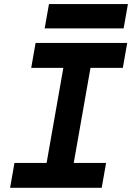

<svg xmlns="http://www.w3.org/2000/svg" viewBox="-20 -899 632 919"><path d="M182.1 0 304.2 -693.4H434.1L312 0ZM28.3 0 49.3 -119.1H487.8L466.8 0ZM129.4 -574.2 150.4 -693.4H588.9L567.9 -574.2ZM193.8 -763.2 214.4 -879.4H592.3L571.8 -763.2Z"/></svg>

Font: Cascadia Code PL
Style: Italic
Weight: 400
Italic angle: -10°
Monospace: yes
Designer: Aaron Bell
Foundry: Saja Typeworks
Version: Version 2404.023